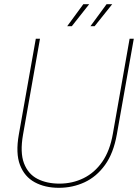

<svg xmlns="http://www.w3.org/2000/svg" viewBox="-20 -885 659 917"><path d="M261 12Q195 12 146 -14.5Q97 -41 75.5 -97Q54 -153 70 -243L151 -700H171L90 -242Q75 -157 94.5 -105.5Q114 -54 158.5 -31Q203 -8 264 -8Q326 -8 379 -34Q432 -60 468.5 -112.5Q505 -165 519 -246L599 -700H619L538 -243Q522 -153 481.5 -97Q441 -41 384 -14.5Q327 12 261 12ZM412 -760 489 -865H516L432 -760ZM301 -760 378 -865H406L323 -760Z"/></svg>

Font: DM Sans 11pt Thin
Style: Italic
Weight: 250
Italic angle: -10°
Version: Version 4.004;gftools[0.9.30]